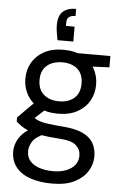

<svg xmlns="http://www.w3.org/2000/svg" viewBox="-63 -789 682 1065"><g transform="rotate(5 278.0 -256.5)"><path d="M268 232Q200 232 148 214.5Q96 197 67 161Q38 125 38 72Q38 49 47.5 23.5Q57 -2 80.5 -27Q104 -52 147 -72L204 -38Q152 -16 136 12Q120 40 120 64Q120 97 139 119Q158 141 191.5 152Q225 163 268 163Q310 163 341 150.5Q372 138 389 116.5Q406 95 406 65Q406 31 380.5 7.5Q355 -16 283 -20Q223 -24 183.5 -31Q144 -38 118 -47.5Q92 -57 74.5 -69Q57 -81 43 -94V-117L140 -214L212 -188L113 -97L126 -132Q137 -124 147 -117.5Q157 -111 174 -105.5Q191 -100 221 -96Q251 -92 302 -88Q369 -83 410.5 -64Q452 -45 470.5 -13Q489 19 489 62Q489 105 465.5 143.5Q442 182 393.5 207Q345 232 268 232ZM267 -157Q204 -157 160 -181Q116 -205 93 -245.5Q70 -286 70 -335Q70 -385 93 -425Q116 -465 160 -489Q204 -513 267 -513Q330 -513 374 -489Q418 -465 441 -425Q464 -385 464 -335Q464 -286 441 -245.5Q418 -205 374 -181Q330 -157 267 -157ZM267 -226Q320 -226 351.5 -254Q383 -282 383 -335Q383 -388 351.5 -415.5Q320 -443 267 -443Q214 -443 181.5 -415.5Q149 -388 149 -335Q149 -282 181.5 -254Q214 -226 267 -226ZM348 -430 323 -501H529V-438ZM317 -745V-705Q292 -705 280.5 -695.5Q269 -686 269 -667V-646H317V-563H229Q224 -589 221 -608.5Q218 -628 218 -647Q218 -699 244 -722Q270 -745 317 -745Z"/></g></svg>

Font: DM Sans 17pt
Style: Regular
Weight: 400
Version: Version 4.004;gftools[0.9.30]